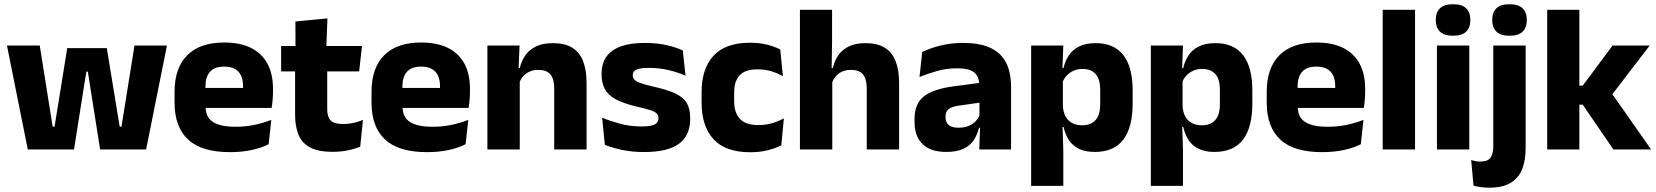

<svg xmlns="http://www.w3.org/2000/svg" viewBox="-20 -707 7830 908"><path d="M111.5 0 13 -491.5H168L229 -108H238L298 -479.5H485L546 -108H554.5L616 -491.5H769.5L671 0H453.5L404 -313L395.5 -368H388.5L379.5 -313L330 0Z M1067.5 12.5Q933.5 12.5 869.5 -47.2Q805.5 -107 805.5 -221.5V-272.5Q805.5 -385.5 865.5 -445.8Q925.5 -506 1040 -506Q1117 -506 1168.2 -479.8Q1219.5 -453.5 1245.2 -405Q1271 -356.5 1271 -288.5V-272Q1271 -253 1269.2 -233.2Q1267.5 -213.5 1264.5 -196.5H1126.5Q1128.5 -225.5 1129 -251.2Q1129.5 -277 1129.5 -298Q1129.5 -328.5 1120 -349.2Q1110.5 -370 1090.8 -381Q1071 -392 1040 -392Q994 -392 972.8 -367.2Q951.5 -342.5 951.5 -297V-252L952.5 -235.5V-200.5Q952.5 -181.5 958.8 -164.5Q965 -147.5 980.8 -134.8Q996.5 -122 1024.2 -114.8Q1052 -107.5 1095 -107.5Q1140.5 -107.5 1182.5 -116.2Q1224.5 -125 1263 -140L1250.5 -25Q1216.5 -7.5 1170 2.5Q1123.5 12.5 1067.5 12.5ZM886.5 -196.5V-291H1233.5V-196.5Z M1552.5 11Q1487 11 1448.2 -8.8Q1409.5 -28.5 1392.5 -68Q1375.5 -107.5 1375.5 -165.5V-440H1527.5V-190Q1527.5 -154 1543.8 -137.2Q1560 -120.5 1604.5 -120.5Q1629 -120.5 1653 -126Q1677 -131.5 1696.5 -140L1683.5 -13.5Q1658 -2.5 1624.8 4.2Q1591.5 11 1552.5 11ZM1309.5 -369.5V-489.5H1692L1678.5 -369.5ZM1377.5 -478.5 1377 -605.5 1528.5 -620 1523 -478.5Z M1999 12.5Q1865 12.5 1801 -47.2Q1737 -107 1737 -221.5V-272.5Q1737 -385.5 1797 -445.8Q1857 -506 1971.5 -506Q2048.5 -506 2099.8 -479.8Q2151 -453.5 2176.8 -405Q2202.5 -356.5 2202.5 -288.5V-272Q2202.5 -253 2200.8 -233.2Q2199 -213.5 2196 -196.5H2058Q2060 -225.5 2060.5 -251.2Q2061 -277 2061 -298Q2061 -328.5 2051.5 -349.2Q2042 -370 2022.2 -381Q2002.5 -392 1971.5 -392Q1925.5 -392 1904.2 -367.2Q1883 -342.5 1883 -297V-252L1884 -235.5V-200.5Q1884 -181.5 1890.2 -164.5Q1896.5 -147.5 1912.2 -134.8Q1928 -122 1955.8 -114.8Q1983.5 -107.5 2026.5 -107.5Q2072 -107.5 2114 -116.2Q2156 -125 2194.5 -140L2182 -25Q2148 -7.5 2101.5 2.5Q2055 12.5 1999 12.5ZM1818 -196.5V-291H2165V-196.5Z M2601 0V-289Q2601 -316 2594 -335.8Q2587 -355.5 2570.5 -366Q2554 -376.5 2525.5 -376.5Q2502 -376.5 2484 -368.2Q2466 -360 2453.8 -345.8Q2441.5 -331.5 2435.5 -313.5L2412 -385H2438Q2446 -418.5 2464.2 -445Q2482.5 -471.5 2514.5 -487.2Q2546.5 -503 2595.5 -503Q2650.5 -503 2685.5 -481.8Q2720.5 -460.5 2737.2 -418.5Q2754 -376.5 2754 -313.5V0ZM2285 0V-491.5H2437L2432 -368.5L2438 -354V0Z M3026.5 12Q2968 12 2921 1.8Q2874 -8.5 2840.5 -22L2827.5 -150.5Q2866 -134.5 2912.8 -121.8Q2959.5 -109 3014 -109Q3057.5 -109 3075.8 -118.2Q3094 -127.5 3094 -147V-149Q3094 -162.5 3084.8 -171.2Q3075.5 -180 3052.8 -187Q3030 -194 2989 -203.5Q2927.5 -218 2891.5 -237.8Q2855.5 -257.5 2840.2 -286.2Q2825 -315 2825 -354.5V-358.5Q2825 -431.5 2877 -467.8Q2929 -504 3030 -504Q3087 -504 3132.5 -493.5Q3178 -483 3209 -468.5L3222 -349Q3186 -365 3141.8 -375.5Q3097.5 -386 3049 -386Q3019.5 -386 3002.8 -382Q2986 -378 2979.2 -370.5Q2972.5 -363 2972.5 -352V-350.5Q2972.5 -338.5 2980.5 -330Q2988.5 -321.5 3009.8 -314Q3031 -306.5 3071 -297Q3133 -283.5 3171 -266.2Q3209 -249 3226.5 -221.8Q3244 -194.5 3244 -149.5V-145Q3244 -65.5 3190.5 -26.8Q3137 12 3026.5 12Z M3528 13Q3411 13 3354.5 -48.5Q3298 -110 3298 -221.5V-272.5Q3298 -382 3354.5 -443.5Q3411 -505 3527.5 -505Q3557.5 -505 3583.5 -500.8Q3609.5 -496.5 3631.5 -489Q3653.5 -481.5 3670 -473L3682.5 -346.5Q3658 -360.5 3628.5 -369.8Q3599 -379 3562 -379Q3504 -379 3478 -351Q3452 -323 3452 -270V-227.5Q3452 -173.5 3479.5 -144.5Q3507 -115.5 3565.5 -115.5Q3602 -115.5 3631.2 -124.2Q3660.5 -133 3687 -147L3675 -20Q3649 -6 3611 3.5Q3573 13 3528 13Z M4079 0V-289Q4079 -316 4072 -335.8Q4065 -355.5 4048.8 -366Q4032.5 -376.5 4003.5 -376.5Q3980 -376.5 3962 -368.2Q3944 -360 3932.2 -345.8Q3920.5 -331.5 3914 -313.5L3883 -385H3918.5Q3926 -418.5 3944 -445Q3962 -471.5 3993.8 -487.2Q4025.5 -503 4073.5 -503Q4128.5 -503 4163.5 -481.8Q4198.5 -460.5 4215.2 -418.5Q4232 -376.5 4232 -313.5V0ZM3763 0V-660.5H3915V-513.5L3912.5 -351.5L3916 -339.5V0Z M4611 0 4615.5 -123 4612 -130.5V-284L4611 -304Q4611 -345 4587 -364.5Q4563 -384 4506.5 -384Q4457 -384 4412.5 -371.5Q4368 -359 4328.5 -343L4341.5 -461.5Q4365 -472.5 4394.2 -482.2Q4423.5 -492 4459 -498Q4494.5 -504 4535 -504Q4599.5 -504 4643 -489Q4686.5 -474 4712.5 -446.5Q4738.5 -419 4750 -380.8Q4761.5 -342.5 4761.5 -296.5V0ZM4454.5 11.5Q4381 11.5 4343 -25.5Q4305 -62.5 4305 -131V-144.5Q4305 -217 4349.8 -251.8Q4394.5 -286.5 4492 -299L4624 -316.5L4633 -224.5L4516 -207.5Q4480.5 -203 4466 -191Q4451.5 -179 4451.5 -155.5V-152Q4451.5 -129.5 4466 -116.2Q4480.5 -103 4512.5 -103Q4540.5 -103 4560.8 -111.5Q4581 -120 4594 -133.8Q4607 -147.5 4613.5 -164.5L4635 -102.5H4610Q4602 -70.5 4585.2 -44.5Q4568.5 -18.5 4537 -3.5Q4505.5 11.5 4454.5 11.5Z M5157 11.5Q5113 11.5 5083 -3Q5053 -17.5 5035.2 -44.2Q5017.5 -71 5010 -106.5H4970.5L5006.5 -209.5Q5007.5 -179 5018.2 -158Q5029 -137 5049.2 -125.8Q5069.5 -114.5 5097.5 -114.5Q5139.5 -114.5 5161.2 -139.2Q5183 -164 5183 -213V-283Q5183 -332 5161.8 -356.5Q5140.5 -381 5098.5 -381Q5075 -381 5055.8 -372Q5036.5 -363 5023.2 -348.2Q5010 -333.5 5004 -314.5L4969 -385H5009.5Q5017 -418 5034.5 -444.8Q5052 -471.5 5083 -487.2Q5114 -503 5162 -503Q5248 -503 5292.2 -446.8Q5336.5 -390.5 5336.5 -278V-218Q5336.5 -104.5 5292.2 -46.5Q5248 11.5 5157 11.5ZM4856.5 172V-491.5H5008.5L5003.5 -359L5006.5 -341.5V-152.5L5004.5 -126.5L5008.5 5V172Z M5723 11.5Q5679 11.5 5649 -3Q5619 -17.5 5601.2 -44.2Q5583.5 -71 5576 -106.5H5536.5L5572.5 -209.5Q5573.5 -179 5584.2 -158Q5595 -137 5615.2 -125.8Q5635.5 -114.5 5663.5 -114.5Q5705.5 -114.5 5727.2 -139.2Q5749 -164 5749 -213V-283Q5749 -332 5727.8 -356.5Q5706.5 -381 5664.5 -381Q5641 -381 5621.8 -372Q5602.5 -363 5589.2 -348.2Q5576 -333.5 5570 -314.5L5535 -385H5575.5Q5583 -418 5600.5 -444.8Q5618 -471.5 5649 -487.2Q5680 -503 5728 -503Q5814 -503 5858.2 -446.8Q5902.5 -390.5 5902.5 -278V-218Q5902.5 -104.5 5858.2 -46.5Q5814 11.5 5723 11.5ZM5422.5 172V-491.5H5574.5L5569.5 -359L5572.5 -341.5V-152.5L5570.5 -126.5L5574.5 5V172Z M6232.5 12.5Q6098.5 12.5 6034.5 -47.2Q5970.5 -107 5970.5 -221.5V-272.5Q5970.5 -385.5 6030.5 -445.8Q6090.5 -506 6205 -506Q6282 -506 6333.2 -479.8Q6384.5 -453.5 6410.2 -405Q6436 -356.5 6436 -288.5V-272Q6436 -253 6434.2 -233.2Q6432.5 -213.5 6429.5 -196.5H6291.5Q6293.5 -225.5 6294 -251.2Q6294.5 -277 6294.5 -298Q6294.5 -328.5 6285 -349.2Q6275.5 -370 6255.8 -381Q6236 -392 6205 -392Q6159 -392 6137.8 -367.2Q6116.5 -342.5 6116.5 -297V-252L6117.5 -235.5V-200.5Q6117.5 -181.5 6123.8 -164.5Q6130 -147.5 6145.8 -134.8Q6161.5 -122 6189.2 -114.8Q6217 -107.5 6260 -107.5Q6305.5 -107.5 6347.5 -116.2Q6389.5 -125 6428 -140L6415.5 -25Q6381.5 -7.5 6335 2.5Q6288.5 12.5 6232.5 12.5ZM6051.5 -196.5V-291H6398.5V-196.5Z M6519 0V-660.5H6672V0Z M6775.5 0V-491.5H6928.5V0ZM6852 -538Q6809 -538 6789.5 -557.8Q6770 -577.5 6770 -611V-614.5Q6770 -648 6789.5 -667.5Q6809 -687 6852 -687Q6894 -687 6913.8 -667.5Q6933.5 -648 6933.5 -614.5V-611Q6933.5 -577 6913.8 -557.5Q6894 -538 6852 -538Z M7042 -82V-491.5H7195V-82ZM7118.5 -538Q7076 -538 7056.5 -557.8Q7037 -577.5 7037 -611V-614.5Q7037 -648 7056.5 -667.5Q7076 -687 7118.5 -687Q7161 -687 7180.8 -667.5Q7200.5 -648 7200.5 -614.5V-611Q7200.5 -577 7180.8 -557.5Q7161 -538 7118.5 -538ZM7024 180.5Q7001.5 180.5 6982.2 177.8Q6963 175 6948.5 171L6937.5 49.5Q6947.5 53 6958.2 55Q6969 57 6980.5 57Q7017.5 57 7029.8 37.5Q7042 18 7042 -16.5V-111.5H7195V-6Q7195 50.5 7178.8 92.2Q7162.5 134 7125 157.2Q7087.5 180.5 7024 180.5Z M7610 0 7465 -212H7425V-302H7465L7606 -491.5H7781.5L7594.5 -247.5V-276.5L7788.5 0ZM7297 0V-660.5H7449V0Z"/></svg>

Font: Anek Latin
Style: Bold
Weight: 700
Designer: Yesha Goshar
Foundry: Ek Type
Version: Version 1.003